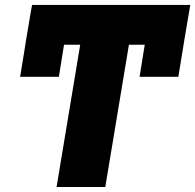

<svg xmlns="http://www.w3.org/2000/svg" viewBox="-20 -747 780 767"><path d="M60.4 -440.3 81.3 -568.2H81L105.1 -711.6H105.5L108 -727.3H740.1L716.6 -588.8L692.5 -440.3H537.6L558.2 -568.2H495L400.6 0H206L300.4 -568.2H235.8L215.2 -440.3Z"/></svg>

Font: Inter P Black
Style: Italic
Weight: 900
Italic angle: -9.40001°
Designer: Rasmus Andersson
Foundry: rsms
Version: Version 3.018;git-588b23468